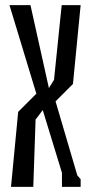

<svg xmlns="http://www.w3.org/2000/svg" viewBox="-20 -730 344 750"><path d="M51 -293 122 -364 17 -710H99L171 -386L191 -418L221 -710H295L265 -402L197 -334L282 -45L295 -30V0H222V-55L147 -300L119 -263L110 0H23Z"/></svg>

Font: Bahiana
Style: Regular
Weight: 400
Designer: Pablo Cosgaya & Dani Raskovsky
Foundry: Pablo Cosgaya & Dani Raskovsky
Version: Version 1.005